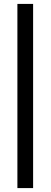

<svg xmlns="http://www.w3.org/2000/svg" viewBox="-20 -756 261 991"><path d="M150.9 214.8H69.8V-735.8H150.9Z"/></svg>

Font: Veleka
Style: Bold
Weight: 700
Designer: Stefan Peev, Context Ltd, 2016; SIL International, 1997-2014.
Foundry: Stefan Peev, Context Ltd, 2016
Version: Version 1.000